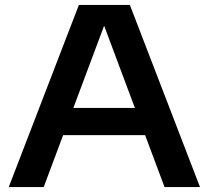

<svg xmlns="http://www.w3.org/2000/svg" viewBox="-20 -760 848 780"><path d="M15.5 0 300.5 -740H507.5L792.5 0H648.5L569.5 -211H236.5L157.5 0ZM278 -321.5H528L403 -655.5Z"/></svg>

Font: Encode Sans Exp SmBold
Style: Regular
Weight: 600
Width: 7
Designer: Multiple Designers
Foundry: Impallari Type
Version: Version 3.002; ttfautohint (v1.8.3) -l 8 -r 50 -G 200 -x 14 